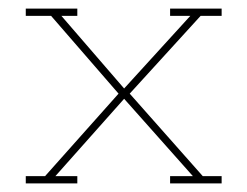

<svg xmlns="http://www.w3.org/2000/svg" viewBox="-20 -427 576 447"><path d="M40 0V-17H85L256 -209L99 -390H40V-407H160V-390H123L269 -221L423 -390H376V-407H496V-390H447L282 -209L452 -17H496V0H376V-17H429L269 -197L109 -17H160V0Z"/></svg>

Font: Grandiflora One
Style: Regular
Weight: 400
Designer: Haesung Cho
Foundry: JAMO
Version: Version 1.000; ttfautohint (v1.8.4.7-5d5b);gftools[0.9.28]